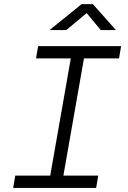

<svg xmlns="http://www.w3.org/2000/svg" viewBox="-20 -919 626 939"><path d="M44.4 0 54.7 -60.1H225.6L326.2 -633.3H156.2L166.5 -693.4H572.3L562 -633.3H390.6L290 -60.1H460.4L450.2 0ZM222.2 -772 379.4 -898.9H434.1L546.9 -772H472.7L403.8 -855L304.2 -772Z"/></svg>

Font: Cascadia Code PL Light
Style: Italic
Weight: 300
Italic angle: -10°
Monospace: yes
Designer: Aaron Bell
Foundry: Saja Typeworks
Version: Version 2404.023; ttfautohint (v1.8.4)